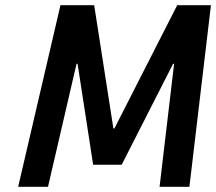

<svg xmlns="http://www.w3.org/2000/svg" viewBox="-20 -720 833 740"><path d="M50 0 213 -700H343L417 -225H421L663 -700H793L710 0H595L651 -474H647L449 -85H339L279 -474H275L165 0Z"/></svg>

Font: Cuprum
Style: Bold Italic
Weight: 700
Italic angle: -10°
Designer: Jovanny Lemonad
Foundry: Jovanny Lemonad
Version: Version 3.000